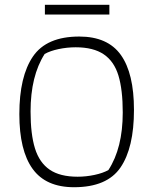

<svg xmlns="http://www.w3.org/2000/svg" viewBox="-20 -775 642 804"><path d="M168 -755H438V-714H168ZM61 -297Q61 -455 118 -538.5Q175 -622 312 -622Q431 -622 486 -545Q541 -468 541 -315Q541 -156 484.5 -73.5Q428 9 290 9Q172 9 116.5 -68Q61 -145 61 -297ZM434 -63Q494 -155 494 -304Q494 -399 476 -458.5Q458 -518 414.5 -547.5Q371 -577 297 -577Q261 -577 225.5 -569.5Q190 -562 167 -549Q108 -457 108 -308Q108 -213 126.5 -153.5Q145 -94 188 -64.5Q231 -35 305 -35Q340 -35 375.5 -42.5Q411 -50 434 -63Z"/></svg>

Font: Athiti Light
Style: Regular
Weight: 300
Designer: CadsonDemak Team
Foundry: CadsonDemak
Version: Version 1.033